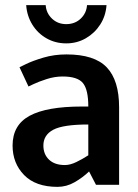

<svg xmlns="http://www.w3.org/2000/svg" viewBox="-20 -720 539 748"><path d="M149 -153Q149 -119 171 -98Q193 -77 233 -77Q253 -77 277 -88.5Q301 -100 324 -115V-235Q226 -235 187.5 -214.5Q149 -194 149 -153ZM204 8Q119 8 74 -38Q29 -84 29 -153Q29 -233 95.5 -269Q162 -305 299 -305H324Q324 -371 303 -396.5Q282 -422 224 -422Q193 -422 162 -412Q131 -402 111 -392.5Q91 -383 91 -383L56 -458Q56 -458 81.5 -470.5Q107 -483 149 -495.5Q191 -508 239 -508Q348 -508 396 -457.5Q444 -407 444 -302V0H354L327 -52Q302 -28 270.5 -10Q239 8 204 8ZM158 -700Q160 -669 182.5 -647.5Q205 -626 238 -626Q272 -626 294.5 -647.5Q317 -669 319 -700H395Q392 -658 370.5 -624.5Q349 -591 314.5 -571Q280 -551 238 -551Q196 -551 161.5 -570.5Q127 -590 106 -624Q85 -658 82 -700Z"/></svg>

Font: Epunda Sans SemiBold
Style: Regular
Weight: 600
Designer: Simon Atzbach
Foundry: typofactur
Version: Version 2.204; ttfautohint (v1.8.4.7-5d5b)